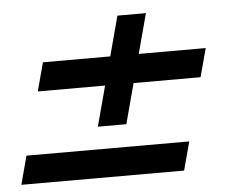

<svg xmlns="http://www.w3.org/2000/svg" viewBox="-44 -587 685 564"><g transform="rotate(-5 298.5 -305.0)"><path d="M235.8 -220H319.8L351.5 -338.5H549L571.6 -422.5H374.1L405.5 -540H321.5L290.1 -422.5H91.6L69 -338.5H267.5ZM-3 -69.5H477L499.5 -153.5H19.5Z"/></g></svg>

Font: Manrope
Style: SemiBoldItalic
Weight: 600
Italic angle: -15°
Designer: Mikhail Sharanda
Foundry: Mikhail Sharanda
Version: Version 4.502;hotconv 1.0.109;makeotfexe 2.5.65596